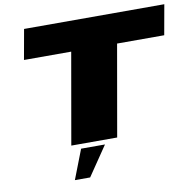

<svg xmlns="http://www.w3.org/2000/svg" viewBox="-91 -769 1075 1053"><g transform="rotate(-10 446.0 -242.5)"><path d="M255 0H510.5L599.5 -507.5H862L892 -675H111L81 -507.5H344ZM241.5 190H326.5L438 26H305Z"/></g></svg>

Font: Anybody Expanded Black
Style: Italic
Weight: 900
Width: 7
Italic angle: -10°
Version: Version 1.113;gftools[0.9.25]